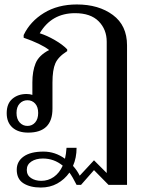

<svg xmlns="http://www.w3.org/2000/svg" viewBox="-20 -584 651 860"><path d="M549 -381V244H466L401 178L343 244H323Q305 208 291 189Q269 220 236.5 238Q204 256 163 256Q115 256 85 237Q55 218 55 176Q55 139 86 117Q117 95 175 95Q227 95 271 127Q276 107 278 78H323Q323 123 307 159Q326 180 337 203L401 134L458 191V-397Q458 -452 422 -488.5Q386 -525 316 -525Q211 -525 158 -435Q190 -425 225.5 -404.5Q261 -384 281 -363V-355Q241 -330 228 -300.5Q215 -271 215 -214V-97Q215 10 106 10Q61 10 35.5 -13Q10 -36 10 -77Q10 -120 35.5 -141.5Q61 -163 99 -163Q114 -163 125 -159V-215Q125 -265 139.5 -300.5Q154 -336 200 -360Q164 -388 86 -415V-427Q115 -488 177 -526Q239 -564 324 -564Q422 -564 485.5 -517Q549 -470 549 -381ZM151 -78Q151 -105 137.5 -120Q124 -135 103 -135Q82 -135 68 -120Q54 -105 54 -78Q54 -51 68 -35.5Q82 -20 103 -20Q124 -20 137.5 -35.5Q151 -51 151 -78ZM261 158Q222 126 172 126Q141 126 120.5 139.5Q100 153 100 177Q100 201 119 213.5Q138 226 165 226Q196 226 221 208.5Q246 191 261 158Z"/></svg>

Font: Trirong
Style: Regular
Weight: 400
Designer: Katatrad Team
Foundry: CadsonDemak
Version: Version 1.001